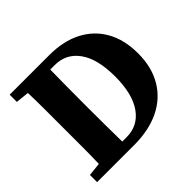

<svg xmlns="http://www.w3.org/2000/svg" viewBox="-157 -838 1020 1020"><g transform="rotate(-45 352.5 -328.5)"><path d="M278 -314Q278 -249 278.5 -185Q279 -121 280 -58H313Q399 -58 448.5 -128.5Q498 -199 498 -329Q498 -461 448.5 -530Q399 -599 314 -599H280Q279 -537 278.5 -474Q278 -411 278 -347ZM33 -603V-657H330Q437 -657 513 -617.5Q589 -578 630 -505Q671 -432 671 -330Q671 -226 627 -152Q583 -78 502.5 -39Q422 0 312 0H33V-54L108 -62Q110 -123 110 -186Q110 -249 110 -313V-347Q110 -409 110 -471.5Q110 -534 108 -595Z"/></g></svg>

Font: Source Serif Pro
Style: Bold
Weight: 700
Designer: Frank Grießhammer
Foundry: Adobe Systems Incorporated
Version: Version 3.001;hotconv 1.0.111;makeotfexe 2.5.65597